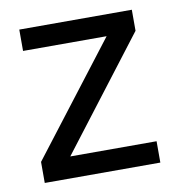

<svg xmlns="http://www.w3.org/2000/svg" viewBox="-63 -561 584 620"><g transform="rotate(-10 228.5 -251.0)"><path d="M35 0V-69L314 -432H40V-502H409V-433L131 -70H414V0Z"/></g></svg>

Font: DM Sans 16pt
Style: Regular
Weight: 400
Version: Version 4.004;gftools[0.9.30]